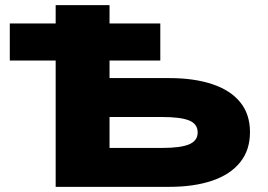

<svg xmlns="http://www.w3.org/2000/svg" viewBox="-20 -725 1038 745"><path d="M196 0V-490H18V-634H196V-705H405V-634H602V-490H405V-422H637Q733 -422 803.5 -398.5Q874 -375 912 -328.5Q950 -282 950 -212Q950 -143 912 -95.5Q874 -48 803.5 -24Q733 0 637 0ZM405 -151H609Q681 -151 714 -165Q747 -179 747 -211Q747 -244 714 -257.5Q681 -271 609 -271H405Z"/></svg>

Font: Nunito Sans 7pt Expanded Black
Style: Regular
Weight: 900
Width: 7
Designer: Vernon Adams
Foundry: Vernon Adams
Version: Version 3.101;gftools[0.9.27]